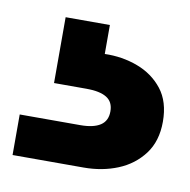

<svg xmlns="http://www.w3.org/2000/svg" viewBox="-45 -51 355 359"><g transform="rotate(10 133.0 128.5)"><path d="M0 264V187H115Q140 187 153 178.5Q166 170 166 152Q166 134 153 126Q140 118 115 118H53V-7H137V48Q170 47 199.5 58Q229 69 247.5 92.5Q266 116 266 154Q266 191 247.5 215.5Q229 240 199.5 252Q170 264 135 264Z"/></g></svg>

Font: DM Sans 12pt
Style: Bold
Weight: 700
Version: Version 4.004;gftools[0.9.30]